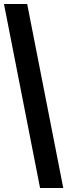

<svg xmlns="http://www.w3.org/2000/svg" viewBox="-20 -828 339 968"><path d="M182 120 0 -808H117L299 120Z"/></svg>

Font: Encode Sans Condensed Condensed SemiBold
Style: Regular
Weight: 600
Width: 3
Designer: Multiple Designers
Foundry: Impallari Type
Version: Version 3.000; ttfautohint (v1.8.3) -l 8 -r 50 -G 200 -x 14 